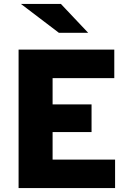

<svg xmlns="http://www.w3.org/2000/svg" viewBox="-20 -951 640 971"><path d="M74 0V-700H558V-556H246V-423H443V-283H246V-144H562V0ZM278 -785 86 -931H288L426 -785Z"/></svg>

Font: Red Hat Mono VF Light
Style: Regular
Weight: 300
Monospace: yes
Designer: Pentagram, MCKL
Foundry: Pentagram, MCKL
Version: Version 1.023